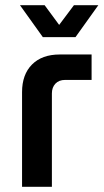

<svg xmlns="http://www.w3.org/2000/svg" viewBox="-20 -720 399 740"><path d="M65 0V-365Q65 -433 103.5 -471.5Q142 -510 210 -510H333V-412H231Q207 -412 193.5 -397.5Q180 -383 180 -360V0ZM145 -577 57 -700H152L208 -624L265 -700H359L271 -577Z"/></svg>

Font: MuseoModerno Medium
Style: Regular
Weight: 500
Designer: Pablo Cosgaya, Héctor Gatti, Marcela Romero, and the Authors of The MuseoModerno Project.
Foundry: Omnibus-Type Team
Version: Version 1.001